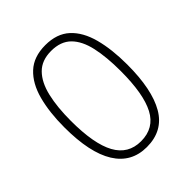

<svg xmlns="http://www.w3.org/2000/svg" viewBox="-205 -848 980 980"><g transform="rotate(-45 285.5 -357.5)"><path d="M512 -359Q512 -179 457 -84.5Q402 10 285 10Q174 10 116 -83Q58 -176 58 -359Q58 -467 80 -549.5Q102 -632 152 -678.5Q202 -725 286 -725Q369 -725 418.5 -679.5Q468 -634 490 -551.5Q512 -469 512 -359ZM105 -359Q105 -193 149 -112.5Q193 -32 285 -32Q380 -32 422.5 -113Q465 -194 465 -359Q465 -460 449 -532.5Q433 -605 394 -644Q355 -683 286 -683Q218 -683 178.5 -643Q139 -603 122 -530.5Q105 -458 105 -359Z"/></g></svg>

Font: Noto Sans Thaana ExtraLight
Style: Regular
Weight: 200
Designer: David Williams
Foundry: Google Inc.
Version: Version 3.001; ttfautohint (v1.8.4.7-5d5b)